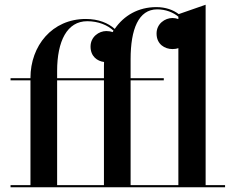

<svg xmlns="http://www.w3.org/2000/svg" viewBox="-20 -790 998 810"><path d="M24.5 -9V0H929.5V-9H847.5V-770L734 -730.5C710.5 -748.5 678 -760 639.5 -760C563.5 -760 502.5 -724.5 464 -668C437 -692.5 395.5 -710 342 -710C199.5 -710 108.5 -596.5 108.5 -461.5V-460H24.5V-451H108.5V-9ZM671 -451V-460H531V-540C531 -667 564.5 -750.5 643 -750.5C679 -750.5 710.5 -738 732.5 -719.5V-709.5C724.5 -712.5 716 -714 707.5 -714C676 -714 640.5 -690 640.5 -648.5C640.5 -602.5 676 -583 707.5 -583C716 -583 724.5 -584 732.5 -587V-9H531V-451ZM221 -490C221 -617 263 -700.5 348 -700.5C395 -700.5 434 -684 459 -660.5C457.5 -658.5 456.5 -656.5 455 -654.5C447 -657.5 437.5 -659 428.5 -659C397.5 -659 362 -635 362 -593.5C362 -552 390.5 -532 419 -528.5C419 -523 418.5 -517 418.5 -511.5V-460H221ZM221 -9V-451H418.5V-9Z"/></svg>

Font: Bodoni* 24pt Medium
Style: Regular
Weight: 500
Version: Version 2.3